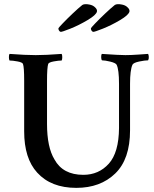

<svg xmlns="http://www.w3.org/2000/svg" viewBox="-20 -909 751 935"><path d="M574.2 -886.7Q588.9 -883.8 598.1 -876Q607.4 -868.2 609.4 -862.3Q611.3 -856.4 610.4 -852.5Q606.4 -835.9 564.5 -811Q522.5 -786.1 481 -769.5Q439.5 -752.9 433.6 -753.9Q428.7 -754.9 425.3 -760.7Q421.9 -766.6 422.9 -771.5Q423.8 -774.4 443.4 -794.9Q462.9 -815.4 491.2 -842.3Q519.5 -869.1 539.1 -884.8Q549.8 -891.6 574.2 -886.7ZM416 -886.7Q430.7 -883.8 439.9 -876Q449.2 -868.2 451.2 -862.3Q453.1 -856.4 452.1 -852.5Q448.2 -835.9 406.2 -811Q364.3 -786.1 322.8 -769.5Q281.2 -752.9 275.4 -753.9Q270.5 -754.9 267.1 -760.7Q263.7 -766.6 264.6 -771.5Q265.6 -774.4 285.2 -794.9Q304.7 -815.4 333 -842.3Q361.3 -869.1 380.9 -884.8Q391.6 -891.6 416 -886.7ZM154.3 -640.6Q202.1 -640.6 280.3 -646.5Q283.2 -641.6 283.2 -630.4Q283.2 -619.1 280.3 -614.3Q265.6 -614.3 241.7 -609.9Q217.8 -605.5 214.8 -597.7Q209 -580.1 209 -515.6V-305.7Q209 -192.4 245.1 -132.8Q286.1 -57.6 385.7 -57.6Q460.9 -57.6 509.8 -111.8Q558.6 -166 559.6 -285.2V-500Q559.6 -570.3 547.9 -593.8Q543 -602.5 517.1 -608.9Q491.2 -615.2 476.6 -615.2Q472.7 -620.1 472.7 -630.9Q472.7 -641.6 475.6 -646.5Q561.5 -640.6 590.8 -640.6Q616.2 -640.6 652.3 -643.1Q688.5 -645.5 701.2 -646.5Q704.1 -641.6 704.6 -631.8Q705.1 -622.1 701.2 -615.2Q685.5 -615.2 657.7 -609.4Q629.9 -603.5 625 -593.8Q613.3 -567.4 613.3 -501V-274.4Q613.3 -133.8 541 -64Q468.8 5.9 351.6 5.9Q228.5 5.9 161.1 -68.4Q97.7 -137.7 97.7 -269.5V-515.6Q97.7 -583 91.8 -597.7Q88.9 -605.5 64.9 -609.9Q41 -614.3 26.4 -614.3Q23.4 -619.1 23.4 -630.9Q23.4 -642.6 26.4 -646.5Q104.5 -640.6 154.3 -640.6Z"/></svg>

Font: Crimson
Style: Semibold
Weight: 600
Version: Version 0.8